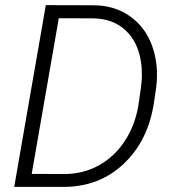

<svg xmlns="http://www.w3.org/2000/svg" viewBox="-20 -731 680 751"><path d="M35.6 0 159.2 -710.9 344.2 -710.4Q426.8 -710.4 487.3 -668.2Q547.9 -626 575 -551.5Q602.1 -477.1 590.8 -387.7L582 -328.6Q559.6 -180.7 463.9 -90.3Q368.2 0 229 0ZM210 -659.7 104 -50.8 231 -50.3Q305.7 -50.3 367.2 -84.5Q428.7 -118.7 469 -180.9Q509.3 -243.2 521.7 -321.5Q534.2 -399.9 534.9 -429.7Q535.6 -459.5 531.7 -487.3Q520.5 -565.4 472.2 -611.3Q423.8 -657.2 347.2 -659.2Z"/></svg>

Font: RobotoInd Light
Style: Italic
Weight: 300
Italic angle: -12°
Designer: Google
Version: Version 2.001151; 2014